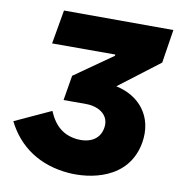

<svg xmlns="http://www.w3.org/2000/svg" viewBox="-81 -774 803 864"><g transform="rotate(10 321.0 -342.5)"><path d="M288 15C384 23 561 -2 592 -176C613 -300 539 -384 433 -406L618 -547L642 -700L142 -701L115 -546H404L403 -540L229 -418L210 -304H312C376 -304 423 -268 412 -211C404 -164 365 -136 302 -141C240 -147 198 -179 169 -247L4 -171C58 -62 156 4 288 15Z"/></g></svg>

Font: Fixel Display 20240404 ExBold
Style: Italic
Weight: 800
Italic angle: -10°
Designer: AlfaBravo + MacPaw
Foundry: Kyrylo Tkachov, Marchela Mozhyna, Serhii Makarenko, Maria Weinstein, Zakhar Kryvoshyya
Version: Version 1.211;Glyphs 3.2 (3225)